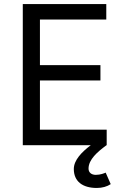

<svg xmlns="http://www.w3.org/2000/svg" viewBox="-20 -720 632 952"><path d="M93 0H430C385 34 346 74 346 118C346 180 390 212 460 212C487 212 511 205 529 193L504 136C497 139 478 147 455 147C433 147 419 135 419 116C419 71 463 33 508 0H509V-77H178V-321H478V-397H178V-623H507V-700H93Z"/></svg>

Font: HB Figtree Prototype
Style: Regular
Weight: 400
Designer: Alfredo Marco Pradil
Foundry: Hanken Design Co.®
Version: Version 1.002;Glyphs 3.2 (3228)